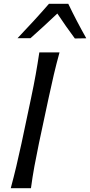

<svg xmlns="http://www.w3.org/2000/svg" viewBox="-20 -988 473 1008"><path d="M36.5 0Q52.5 -59.5 65.5 -114.2Q78.5 -169 93 -236L143 -472.5Q157.5 -541 167.5 -597Q177.5 -653 186.5 -713H292.5Q276 -653 262.8 -597Q249.5 -541 235 -472.5L184.5 -236Q170.5 -169 160.5 -114.2Q150.5 -59.5 142.5 0ZM373 -786Q349 -818.5 326 -851Q303 -883.5 281 -917Q246.5 -884 211.5 -852Q176.5 -820 140 -787.5H72Q115.5 -833 156.2 -877.5Q197 -922 237 -968H338.5Q381 -879 433 -787Z"/></svg>

Font: Commissioner Flair
Style: Italic
Weight: 400
Italic angle: -12°
Designer: Kostas Bartsokas
Foundry: Kostas Bartsokas
Version: Version 1.000; ttfautohint (v1.8.3)